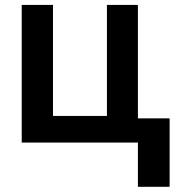

<svg xmlns="http://www.w3.org/2000/svg" viewBox="-20 -565 728 761"><path d="M652.3 175.4H526.6V0H66.1V-545.5H190V-105.5H403.8V-545.5H526.6V-95.9H652.3Z"/></svg>

Font: Linik Sans SemiBold
Style: Regular
Weight: 600
Designer: Fonts by Rasmus Andersson / Changes by Cristiano Sobral with parts from Marc Monis
Foundry: rsms
Version: Version 3.020; ttfautohint (v1.6)